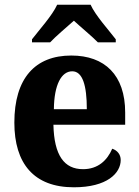

<svg xmlns="http://www.w3.org/2000/svg" viewBox="-20 -786 589 816"><path d="M116 -619V-606H193C215 -630 265 -672 294 -698C322 -672 375 -628 396 -606H472V-619C443 -657 385 -721 365 -766H223C203 -721 145 -657 116 -619ZM294 10C435 10 493 -50 493 -106C493 -130 478 -147 457 -154C436 -105 397 -67 333 -67C253 -67 210 -125 207 -256H512V-308C512 -467 425 -550 283 -550C129 -550 41 -453 41 -265C41 -91 124 10 294 10ZM349 -322H209C210 -426 241 -483 287 -483C331 -483 349 -423 349 -322Z"/></svg>

Font: Noto Serif Tamil SemiCondensed ExtraBold
Style: Italic
Weight: 800
Width: 4
Italic angle: -12°
Designer: Indian Type Foundry, Tom Grace, and the Monotype Design Team
Foundry: Monotype Imaging Inc.
Version: Version 2.003